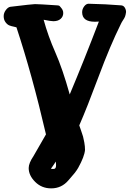

<svg xmlns="http://www.w3.org/2000/svg" viewBox="-20 -784 706 1042"><path d="M256.8 132.8H271.5Q284.2 132.8 284.2 113.3Q284.2 101.6 282.2 92.8Q275.4 105.5 266.6 117.2Q257.8 128.9 256.8 132.8ZM304.7 -750Q306.6 -748 310.5 -743.2Q314.5 -738.3 315.9 -736.3Q317.4 -734.4 319.3 -730.5Q321.3 -726.6 322.3 -722.2Q323.2 -717.8 323.2 -712.9Q323.2 -694.3 309.1 -681.6Q294.9 -668.9 269.5 -668.9Q255.9 -668.9 216.8 -676.8Q241.2 -587.9 280.3 -499.5Q319.3 -411.1 358.4 -271.5Q436.5 -457 516.6 -667Q514.6 -667 507.3 -666.5Q500 -666 495.1 -666Q425.8 -666 425.8 -717.8Q425.8 -734.4 436.5 -749Q447.3 -763.7 460.9 -763.7Q554.7 -761.7 637.7 -754.9Q650.4 -753.9 657.2 -742.7Q664.1 -731.4 664.1 -718.8Q662.1 -703.1 658.7 -694.3Q655.3 -685.5 647.9 -674.8Q640.6 -664.1 635.7 -653.3Q578.1 -537.1 515.1 -368.2Q452.1 -199.2 410.2 -103.5Q411.1 -100.6 419.4 -77.1Q427.7 -53.7 430.7 -43Q433.6 -32.2 437.5 -11.2Q441.4 9.8 441.4 29.3Q438.5 65.4 404.3 127Q396.5 140.6 385.3 154.8Q374 168.9 363.3 180.7Q352.5 192.4 351.6 194.3Q314.5 238.3 257.8 238.3Q206.1 238.3 170.9 203.1Q135.7 168 135.7 127.9Q135.7 101.6 162.1 62.5L229.5 -54.7Q154.3 -378.9 69.3 -635.7Q68.4 -636.7 55.2 -639.2Q42 -641.6 30.8 -646Q19.5 -650.4 9.8 -663.6Q0 -676.8 0 -696.3Q0 -713.9 11.7 -729.5Q23.4 -745.1 36.1 -747.1Q157.2 -761.7 169.9 -761.7Q189.5 -761.7 291 -754.9Q300.8 -754.9 304.7 -750Z"/></svg>

Font: Essays1743
Style: Bold
Weight: 700
Designer: Based on the typeface in a 1743 English translation of the essays of Montaigne.  PostScript/TrueType font designed by Jo
Version: Version 002.100